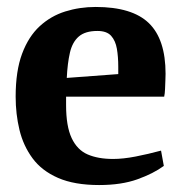

<svg xmlns="http://www.w3.org/2000/svg" viewBox="-20 -522 521 552"><path d="M265 10Q194 10 147 -10.5Q100 -31 73.5 -67Q47 -103 36 -148.5Q25 -194 25 -244Q25 -318 43.5 -367.5Q62 -417 94 -446.5Q126 -476 167.5 -489Q209 -502 255 -502Q360 -502 408 -455.5Q456 -409 456 -310Q456 -304 455.5 -291.5Q455 -279 454.5 -266Q454 -253 452 -244H170V-220Q170 -159 186 -125Q202 -91 232 -78Q262 -65 305 -65Q334 -65 370 -72Q406 -79 443 -89L451 -45Q421 -23 375 -6.5Q329 10 265 10ZM172 -298 320 -309V-330Q320 -359 316 -382Q312 -405 299.5 -419Q287 -433 260 -433Q225 -433 206.5 -417Q188 -401 181 -370.5Q174 -340 172 -298Z"/></svg>

Font: Manuale
Style: Regular
Weight: 400
Designer: Eduardo Tunni / Pablo Cosgaya
Foundry: Eduardo Tunni / Pablo Cosgaya
Version: Version 1.002